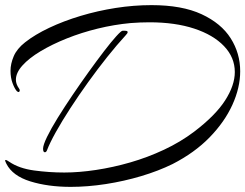

<svg xmlns="http://www.w3.org/2000/svg" viewBox="-26 -677 957 749"><path d="M250 52Q161 52 92 30.5Q23 9 -1 -38Q-6 -48 -6 -51Q-6 -53 -4 -53Q0 -53 10 -46Q48 -20 107 -12Q166 -4 225 -4Q282 -4 348.5 -14Q415 -24 482.5 -43.5Q550 -63 614 -93Q678 -123 731 -163Q814 -226 852 -285Q890 -344 890 -396Q890 -453 848 -497Q806 -541 731.5 -565.5Q657 -590 557 -590Q521 -590 483 -587Q419 -581 355.5 -565.5Q292 -550 234.5 -527Q177 -504 132 -477Q87 -450 61.5 -421.5Q36 -393 36 -366Q36 -349 48 -332Q51 -329 51 -324Q51 -320 48 -318.5Q45 -317 40 -321Q31 -331 23 -352.5Q15 -374 15 -401Q15 -428 27.5 -457.5Q40 -487 72 -512Q110 -542 166 -568.5Q222 -595 288.5 -615Q355 -635 425.5 -646Q496 -657 565 -657Q684 -657 760.5 -621.5Q837 -586 874 -527.5Q911 -469 911 -399Q911 -335 880.5 -268Q850 -201 791.5 -141Q733 -81 647 -37Q592 -10 525 10Q458 30 387 41Q316 52 250 52ZM149 -83Q142 -83 142 -97Q142 -111 157.5 -143Q173 -175 199 -217Q225 -259 256.5 -305.5Q288 -352 320 -396.5Q352 -441 380 -477.5Q408 -514 427.5 -535.5Q447 -557 452 -557H461Q472 -557 472 -552Q472 -547 464 -539Q430 -502 392.5 -455Q355 -408 318 -356.5Q281 -305 248.5 -255Q216 -205 192 -162Q168 -119 157 -90Q154 -83 149 -83Z"/></svg>

Font: Arizonia
Style: Regular
Weight: 400
Designer: Robert E. Leuschke
Foundry: Robert E. Leuschke
Version: Version 1.010; ttfautohint (v1.8.4.7-5d5b)